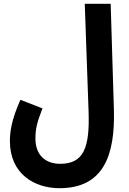

<svg xmlns="http://www.w3.org/2000/svg" viewBox="-20 -758 677 1008"><path d="M32 -17C32 156 162 230 292 230C520 230 585 63 578 -182L561 -738H425L445 -174C452 18 419 102 296 102C218 102 166 56 166 -31C166 -83 175 -117 203 -189L87 -234C39 -125 32 -65 32 -17Z"/></svg>

Font: Noto Sans Arabic UI XCn
Style: Bold
Weight: 700
Width: 2
Designer: Monotype Design Team, Nadine Chahine and Nizar Qandah
Foundry: Monotype Imaging Inc.
Version: Version 2.010